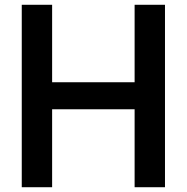

<svg xmlns="http://www.w3.org/2000/svg" viewBox="-20 -783 783 803"><path d="M198 0H71V-763H198V-439H543V-763H670V0H543V-326H198Z"/></svg>

Font: Open Sauce Sans SemiBold
Style: Regular
Weight: 600
Designer: Alfredo Marco Pradil
Foundry: Creative Sauce Fz LLC
Version: Version 1.477